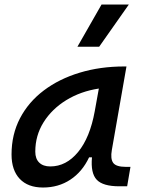

<svg xmlns="http://www.w3.org/2000/svg" viewBox="-20 -815 626 845"><path d="M169.4 10.3Q103 10.3 66.9 -27.8Q30.8 -65.9 30.8 -135.3Q30.8 -223.1 68.1 -294.7Q105.5 -366.2 172.9 -417Q240.2 -467.8 330.6 -495.1Q420.9 -522.5 526.9 -522.5H536.6L472.2 -154.8Q465.3 -115.7 478.3 -98.1Q491.2 -80.6 534.2 -80.6H554.2L539.6 4.9H504.9Q433.1 4.9 405.8 -23.9Q378.4 -52.7 384.8 -122.6H372.1Q342.3 -59.1 289.8 -24.4Q237.3 10.3 169.4 10.3ZM201.2 -82.5Q271.5 -82.5 323.7 -146Q376 -209.5 397 -325.7L415 -425.3Q335 -413.1 271.7 -374.3Q208.5 -335.4 171.9 -277.1Q135.3 -218.8 135.3 -147.5Q135.3 -116.2 152.6 -99.4Q169.9 -82.5 201.2 -82.5ZM320.8 -609.4 426.8 -794.9H546.9L416.5 -609.4Z"/></svg>

Font: Cascadia Mono PL
Style: Italic
Weight: 400
Italic angle: -10°
Monospace: yes
Designer: Aaron Bell
Foundry: Saja Typeworks
Version: Version 2404.023; ttfautohint (v1.8.4)